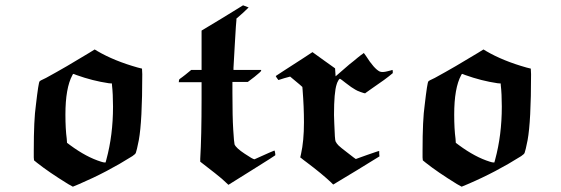

<svg xmlns="http://www.w3.org/2000/svg" viewBox="-20 -668 2111 722"><path d="M315 -469 336 -482 346 -476Q409 -439 498 -414L514 -410L515 -389Q515 -212 502 -141Q494 -101 491 -94Q490 -89 478 -81Q383 -21 278 24L254 34L236 24Q163 -21 119 -56L108 -65L107 -76V-102Q107 -218 115 -273Q125 -360 129 -362Q129 -364 153 -375Q230 -417 315 -469ZM267 -386Q265 -387 262 -388Q258 -390 257 -390H256Q254 -390 252 -385Q226 -337 226 -237Q226 -183 231 -146L232 -131L244 -122Q305 -77 360 -60Q369 -57 374 -57H377L380 -68Q405 -160 405 -267Q405 -315 401 -349V-354L389 -355Q328 -364 267 -386Z M937 -69Q1010 -102 1012 -102Q1013 -102 1014.5 -93.5Q1016 -85 1015 -84Q1015 -83 927 -28L839 27Q823 13 814 4Q803 -6 733 -60V-71Q738 -154 738 -297V-359H652L653 -363Q653 -365 653 -367L654 -369L657 -372Q660 -374 666 -378.5Q672 -383 677 -387L699 -405H738V-553L816 -600L894 -648Q913 -641 915 -640Q908 -633 893 -619L869 -598V-592Q868 -589 863 -501.5Q858 -414 858 -413V-405H962V-402Q962 -399 937 -379L912 -360H854V-319Q854 -228 857 -181Q860 -132 862 -125Q868 -111 900 -90Q931 -69 937 -69Z M1017 -382Q1015 -381 1049.5 -403.5Q1084 -426 1120 -449L1155 -472Q1174 -458 1198 -441L1240 -411Q1240 -406 1241 -396Q1242 -386 1242 -381L1294 -426Q1302 -432 1311 -439.5Q1320 -447 1326 -452Q1332 -457 1337.5 -461Q1343 -465 1346 -467L1348 -469Q1352 -464 1356 -458Q1387 -409 1408 -399Q1418 -395 1437 -400Q1454 -404 1455 -405Q1457 -405 1457 -399V-393Q1430 -370 1378 -335L1354 -318Q1354 -317 1353 -317Q1350 -317 1336 -322Q1322 -327 1316 -331Q1303 -338 1280 -356Q1261 -371 1260 -371Q1257 -374 1252 -365Q1247 -356 1246 -351Q1236 -321 1236 -236Q1236 -231 1236.5 -220.5Q1237 -210 1237 -205Q1239 -141 1242 -136Q1246 -128 1253 -121Q1260 -114 1285 -95Q1317 -70 1318 -70Q1324 -72 1333 -75.5Q1342 -79 1361 -85.5Q1380 -92 1393 -96.5Q1406 -101 1406 -100V-90L1407 -80Q1378 -62 1320 -26.5Q1262 9 1233 26L1225 18Q1190 -15 1134 -57Q1129 -61 1122 -66Q1115 -71 1112 -74L1109 -76Q1110 -82 1112 -89Q1123 -138 1123 -208Q1123 -266 1118 -329L1117 -341L1107 -350Q1081 -372 1071 -380L1049 -374L1027 -367Q1026 -368 1023.5 -371.5Q1021 -375 1019 -378Q1017 -381 1017 -382Z M1777 -469 1798 -482 1808 -476Q1871 -439 1960 -414L1976 -410L1977 -389Q1977 -212 1964 -141Q1956 -101 1953 -94Q1952 -89 1940 -81Q1845 -21 1740 24L1716 34L1698 24Q1625 -21 1581 -56L1570 -65L1569 -76V-102Q1569 -218 1577 -273Q1587 -360 1591 -362Q1591 -364 1615 -375Q1692 -417 1777 -469ZM1729 -386Q1727 -387 1724 -388Q1720 -390 1719 -390H1718Q1716 -390 1714 -385Q1688 -337 1688 -237Q1688 -183 1693 -146L1694 -131L1706 -122Q1767 -77 1822 -60Q1831 -57 1836 -57H1839L1842 -68Q1867 -160 1867 -267Q1867 -315 1863 -349V-354L1851 -355Q1790 -364 1729 -386Z"/></svg>

Font: KaTeX_Fraktur
Style: Bold
Weight: 700
Version: Version 1.1; ttfautohint (v1.3)